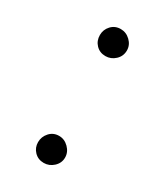

<svg xmlns="http://www.w3.org/2000/svg" viewBox="-128 -512 497 579"><g transform="rotate(30 121.0 -222.0)"><path d="M74 -35Q74 -54 87 -68.5Q100 -83 120 -83Q139 -83 153.5 -68.5Q168 -54 168 -35Q168 -16 153.5 -2.5Q139 11 120 11Q100 11 87 -2.5Q74 -16 74 -35ZM74 -408Q74 -427 87 -441Q100 -455 120 -455Q139 -455 153.5 -441Q168 -427 168 -408Q168 -388 153.5 -374.5Q139 -361 120 -361Q100 -361 87 -374.5Q74 -388 74 -408Z"/></g></svg>

Font: Quattrocento Sans
Style: Regular
Weight: 400
Designer: Pablo Impallari
Foundry: Pablo Impallari, Igino Marini, Brenda Gallo
Version: Version 2.000